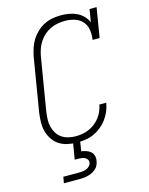

<svg xmlns="http://www.w3.org/2000/svg" viewBox="-139 -829 878 1134"><g transform="rotate(-15 300.0 -261.5)"><path d="M247 8Q218 8 189.5 2Q161 -4 138 -18.5Q115 -33 99.5 -56Q84 -79 76.5 -105.5Q69 -132 69.5 -161.5Q70 -191 74 -220L128 -546Q133 -572 141 -597.5Q149 -623 163.5 -646.5Q178 -670 198.5 -689.5Q219 -709 244 -721.5Q269 -734 295.5 -738.5Q322 -743 347 -743Q373 -743 397.5 -738.5Q422 -734 443.5 -723.5Q465 -713 481.5 -696Q498 -679 507 -657L520 -735H563L533 -554H490Q495 -584 490.5 -614Q486 -644 467.5 -665.5Q449 -687 420 -696Q391 -705 361 -705Q339 -705 316.5 -701Q294 -697 272.5 -687Q251 -677 233 -661Q215 -645 202 -625Q189 -605 181.5 -583.5Q174 -562 170 -540L116 -214Q113 -191 112 -168Q111 -145 116.5 -123.5Q122 -102 133.5 -83.5Q145 -65 162.5 -53Q180 -41 202 -35.5Q224 -30 247 -30Q267 -30 288 -33.5Q309 -37 328.5 -45.5Q348 -54 365.5 -67.5Q383 -81 396.5 -98.5Q410 -116 418 -135.5Q426 -155 430 -175H472Q468 -150 458 -125.5Q448 -101 432 -79Q416 -57 394.5 -39.5Q373 -22 348.5 -11Q324 0 298 4Q272 8 247 8ZM107 220 114 182H214Q224 182 235 180.5Q246 179 256.5 174.5Q267 170 275.5 161Q284 152 285 142Q287 131 281.5 122.5Q276 114 267 109.5Q258 105 247.5 103.5Q237 102 227 102H205L222 0H265L255 64Q270 66 285 71Q300 76 311 85.5Q322 95 326.5 110.5Q331 126 328 141Q326 154 320.5 166.5Q315 179 305 188Q295 197 283 203.5Q271 210 258 213.5Q245 217 232.5 218.5Q220 220 207 220Z"/></g></svg>

Font: Iosevka Etoile XLtObl
Style: Regular
Weight: 200
Italic angle: -9°
Designer: Belleve Invis
Foundry: Belleve Invis
Version: Version 15.5.2; ttfautohint (v1.8.4)